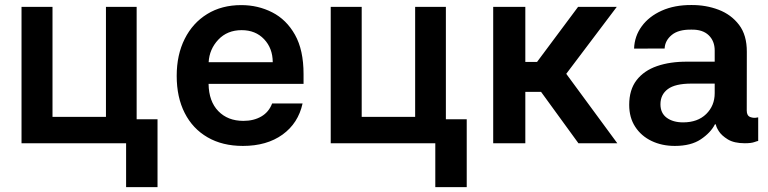

<svg xmlns="http://www.w3.org/2000/svg" viewBox="-20 -573 3071 768"><path d="M526.6 -545.5V-95.9H610.1V175.4H484.4V0H66.1V-545.5H190V-105.5H403.8V-545.5Z M951.7 10.7Q869.7 10.7 810.2 -23.8Q750.7 -58.2 718.8 -121.1Q686.8 -183.9 686.8 -269.5Q686.8 -353.7 718.8 -417.4Q750.7 -481.2 808.8 -516.9Q866.8 -552.6 945 -552.6Q1012.1 -552.6 1068.9 -523.6Q1125.7 -494.7 1160 -433.8Q1194.2 -372.9 1194.2 -277V-237.6H814.3Q815.3 -167.6 853.2 -128.6Q891 -89.5 953.5 -89.5Q995 -89.5 1025.2 -107.1Q1055.4 -124.6 1068.5 -159.1H1190.3Q1172.9 -79.9 1110.1 -34.6Q1047.2 10.7 951.7 10.7ZM814.6 -324.2H1071Q1070.7 -380 1036.4 -416.2Q1002.1 -452.4 946.7 -452.4Q889.2 -452.4 853.3 -414.4Q817.5 -376.4 814.6 -324.2Z M1763.5 -545.5V-95.9H1846.9V175.4H1721.2V0H1302.9V-545.5H1426.8V-105.5H1640.6V-545.5Z M1952.8 0V-545.5H2081.3V-325.3H2128.2L2292.3 -545.5H2447.1L2245 -277.7L2449.2 0H2293.7L2144.2 -205.6H2081.3V0Z M2679.3 10.7Q2627.5 10.7 2586.1 -9.2Q2544.7 -29.1 2520.8 -65.9Q2496.8 -102.6 2496.8 -153.4Q2496.8 -214.1 2526.3 -252.3Q2555.8 -290.5 2608.1 -308.6Q2660.5 -326.7 2729 -326.3H2838.8V-370.7Q2838.8 -408.7 2814.8 -432Q2790.8 -455.3 2745.7 -454.5Q2693.5 -455.3 2666.7 -432.9Q2639.9 -410.5 2638.5 -378.9L2516.3 -378.6Q2518.1 -428.6 2547.1 -468Q2576 -507.5 2627.1 -530.4Q2678.3 -553.3 2745.7 -552.9Q2803.6 -553.3 2854.2 -534.1Q2904.8 -514.9 2936.3 -473.5Q2967.7 -432.2 2967.3 -365.4L2967 -130.7Q2967 -110.1 2981.2 -104.8Q2995.4 -99.4 3010.7 -103.3H3012.8V-9.2Q3010.3 -9.2 2997.3 -4.6Q2984.4 0 2959.2 0Q2916.5 0 2891.3 -15.4Q2866.1 -30.9 2854.9 -48.8Q2843.8 -66.8 2843.8 -74.6V-75.3H2839.5Q2822.4 -41.9 2783 -15.6Q2743.6 10.7 2679.3 10.7ZM2712.4 -83.5Q2770.6 -83.5 2804.7 -116.8Q2838.8 -150.2 2838.8 -200.3V-238.6H2745.7Q2680.8 -238.6 2651.3 -216.6Q2621.8 -194.6 2621.8 -155.9Q2621.8 -120.4 2647 -101.9Q2672.2 -83.5 2712.4 -83.5Z"/></svg>

Font: Inter Zeller Semi Bold
Style: Regular
Weight: 600
Designer: Rasmus Andersson; Joe Bland
Foundry: zeller
Version: Version 3.015;git-dec3a8cb1